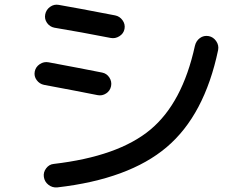

<svg xmlns="http://www.w3.org/2000/svg" viewBox="-20 -773 1040 823"><path d="M875 -618.2Q894.5 -614.3 906.7 -596.7Q918.9 -579.1 915 -558.6Q856.4 -279.3 694.3 -142.1Q532.2 -4.9 225.6 30.3Q204.1 32.2 187.5 19Q170.9 5.9 168 -14.6Q165 -34.2 177.7 -51.3Q190.4 -68.4 210 -70.3Q486.3 -102.5 624 -216.8Q761.7 -331.1 815.4 -576.2Q820.3 -597.7 836.9 -609.9Q853.5 -622.1 875 -618.2ZM168.9 -409.2Q149.4 -413.1 137.2 -429.7Q125 -446.3 128.9 -466.3Q132.8 -486.3 150.4 -498Q168 -509.8 188.5 -505.9Q330.1 -479.5 418 -461.9Q437.5 -458 448.7 -440.9Q460 -423.8 456.1 -403.8Q452.1 -383.8 435.1 -372.6Q418 -361.3 398.4 -365.2Q310.5 -382.8 168.9 -409.2ZM473.6 -707Q493.2 -703.1 505.4 -686Q517.6 -668.9 513.7 -648.9Q509.8 -628.9 491.7 -617.7Q473.6 -606.4 454.1 -610.4Q325.2 -635.7 212.9 -654.3Q193.4 -658.2 181.6 -674.8Q169.9 -691.4 173.8 -711.4Q177.7 -731.4 194.8 -743.7Q211.9 -755.9 232.4 -752Q306.6 -739.3 473.6 -707Z"/></svg>

Font: Rounded Mgen+ 1mn medium
Style: Regular
Weight: 500
Designer: [Source Han Sans]
Ryoko NISHIZUKA  (kana & ideographs); Paul D. Hunt (Latin, Greek & Cyrillic); Wenlong ZHANG  (bopomofo
Version: Version 1.059.20150602